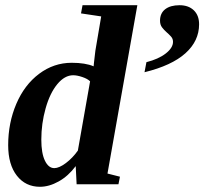

<svg xmlns="http://www.w3.org/2000/svg" viewBox="-20 -714 791 744"><path d="M134.8 9.8Q79.1 9.8 45.4 -33.2Q11.7 -76.2 11.7 -151.4Q11.7 -237.8 43.2 -311.5Q74.7 -385.3 131.6 -428Q188.5 -470.7 257.8 -470.7Q311 -470.7 342.8 -457L344.2 -471.7L349.6 -517.6L372.1 -650.4L293.9 -662.1L299.8 -693.8H512.2L396.5 -41.5L444.8 -29.3L439 0H276.9L273.4 -70.3Q244.6 -31.7 207.5 -11Q170.4 9.8 134.8 9.8ZM140.1 -172.9Q140.1 -120.1 154.1 -91.3Q168 -62.5 190.4 -62.5Q209 -62.5 235.1 -82Q261.2 -101.6 281.7 -130.4L329.1 -398.9Q319.3 -408.7 299.1 -415.5Q278.8 -422.4 263.7 -422.4Q230.5 -422.4 201.9 -387.7Q173.3 -353 156.7 -293.9Q140.1 -234.9 140.1 -172.9ZM675.8 -693.8Q710.4 -693.8 731 -674.1Q751.5 -654.3 751.5 -620.1Q751.5 -555.2 698.5 -507.6Q645.5 -460 540 -434.1L547.4 -473.1Q594.2 -484.9 622.3 -506.8Q650.4 -528.8 650.4 -551.8Q650.4 -564 642.6 -572.5Q634.8 -581.1 625.2 -589.4Q615.7 -597.7 607.9 -607.9Q600.1 -618.2 600.1 -633.8Q600.1 -662.6 620.1 -678.2Q640.1 -693.8 675.8 -693.8Z"/></svg>

Font: Liberation Serif
Style: Bold Italic
Weight: 700
Italic angle: -16.333°
Designer: Steve Matteson
Foundry: Ascender Corporation
Version: Version 2.1.5